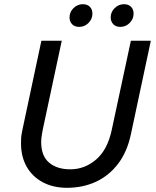

<svg xmlns="http://www.w3.org/2000/svg" viewBox="-20 -884 741 914"><path d="M80 -201Q80 -211 80.5 -222.5Q81 -234 83 -246.5Q85 -259 88 -272L177 -690H274L184 -269Q182 -258 180 -247Q178 -236 177 -226.5Q176 -217 176 -208Q176 -142 213.5 -110Q251 -78 315 -78Q383 -78 437.5 -124.5Q492 -171 512 -266L603 -690H698L604 -249Q586 -161 541.5 -103.5Q497 -46 435 -18Q373 10 299 10Q233 10 183.5 -16.5Q134 -43 107 -90.5Q80 -138 80 -201ZM311 -801Q311 -827 330 -845.5Q349 -864 374 -864Q396 -864 408 -851.5Q420 -839 420 -819Q420 -794 401.5 -775Q383 -756 357 -756Q335 -756 323 -769Q311 -782 311 -801ZM507 -801Q507 -827 526 -845.5Q545 -864 570 -864Q592 -864 604 -851.5Q616 -839 616 -819Q616 -794 597.5 -775Q579 -756 553 -756Q531 -756 519 -769Q507 -782 507 -801Z"/></svg>

Font: Radio Canada
Style: Italic
Weight: 400
Italic angle: -12°
Designer: Charles Daoud, Etienne Aubert Bonn, Alexandre Saumier Demers, Jacques Le Bailly
Foundry: Radio-Canada
Version: Version 2.104;gftools[0.9.28.dev5+ged2979d]